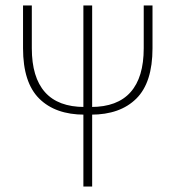

<svg xmlns="http://www.w3.org/2000/svg" viewBox="-20 -680 640 700"><path d="M288 -262Q182 -262 123 -320.5Q64 -379 64 -504V-660H96V-504Q96 -398 144 -344Q192 -290 288 -290H312Q408 -290 456 -344Q504 -398 504 -504V-660H536V-504Q536 -379 477 -320.5Q418 -262 312 -262ZM284 0V-660H316V0Z"/></svg>

Font: Source Code Pro ExtraLight
Style: Regular
Weight: 200
Monospace: yes
Designer: Paul D. Hunt, Teo Tuominen
Foundry: Adobe
Version: Version 1.026;hotconv 1.1.0;makeotfexe 2.6.0